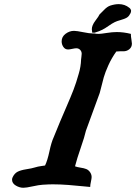

<svg xmlns="http://www.w3.org/2000/svg" viewBox="-20 -890 656 926"><path d="M436.5 -732.4Q436.5 -732.4 424.8 -732.4Q424.8 -732.4 422.9 -749Q422.9 -767.6 439.9 -790Q457 -812.5 460 -820.3Q464.8 -824.2 481 -841.3Q497.1 -858.4 512.7 -863.3Q534.2 -870.1 552.7 -870.1Q582 -870.1 603.5 -852.5Q605.5 -851.6 606.9 -849.6Q608.4 -847.7 609.4 -846.2Q610.4 -844.7 610.8 -843.3Q611.3 -841.8 611.8 -840.3Q612.3 -838.9 612.3 -837.9Q612.3 -835 611.3 -831.5Q610.4 -828.1 609.4 -826.2Q608.4 -824.2 606.4 -821.3Q600.6 -809.6 589.4 -803.7Q578.1 -797.9 560.5 -793Q543 -788.1 533.2 -783.2Q519.5 -776.4 504.4 -765.6Q489.3 -754.9 474.6 -747.1Q460 -739.3 436.5 -732.4ZM92.8 15.6Q74.2 15.6 56.2 4.9Q38.1 -5.9 38.1 -23.4Q38.1 -29.3 41 -35.2Q49.8 -53.7 64.5 -61.5Q79.1 -69.3 106.9 -73.7Q134.8 -78.1 146.5 -82Q155.3 -85 163.1 -86.4Q170.9 -87.9 180.7 -89.4Q190.4 -90.8 197.3 -91.8Q209 -116.2 218.3 -159.7Q227.5 -203.1 238.3 -226.6Q243.2 -238.3 252.9 -262.2Q262.7 -286.1 269.5 -302.7Q281.2 -331.1 301.3 -377Q321.3 -422.9 334.5 -457Q347.7 -491.2 359.4 -533.2Q370.1 -568.4 371.1 -603.5Q371.1 -605.5 372.6 -615.7Q374 -626 374 -630.9Q374 -641.6 366.7 -649.4Q359.4 -657.2 347.7 -657.2Q341.8 -657.2 328.1 -654.3Q314.5 -651.4 308.6 -651.4Q293.9 -651.4 285.6 -663.6Q277.3 -675.8 277.3 -690.4Q277.3 -712.9 296.4 -727.1Q315.4 -741.2 336.9 -741.2Q349.6 -741.2 380.4 -734.9Q411.1 -728.5 428.7 -728.5H435.5Q442.4 -726.6 456.1 -726.6Q466.8 -726.6 494.1 -731Q521.5 -735.4 543 -735.4Q576.2 -735.4 611.3 -726.6V-721.7Q611.3 -713.9 613.8 -699.7Q616.2 -685.5 616.2 -679.7Q616.2 -663.1 604 -652.8Q591.8 -642.6 575.2 -642.6H557.6Q546.9 -642.6 541 -641.6Q518.6 -610.4 502.9 -575.7Q487.3 -541 480.5 -517.1Q473.6 -493.2 460.9 -441.4L394.5 -259.8Q387.7 -229.5 369.6 -177.7Q351.6 -126 341.8 -87.9Q351.6 -84 368.2 -81.5Q384.8 -79.1 396 -74.7Q407.2 -70.3 415 -58.6Q421.9 -47.9 421.9 -36.1Q421.9 -29.3 418.5 -13.7Q415 2 415 11.7Q409.2 11.7 378.9 8.3Q348.6 4.9 309.1 2Q269.5 -1 234.4 -1Q216.8 -1 185.5 1Q168 2 137.2 8.8Q106.4 15.6 92.8 15.6Z"/></svg>

Font: Essays1743
Style: Italic
Weight: 500
Italic angle: -10°
Designer: Based on the typeface in a 1743 English translation of the essays of Montaigne.  PostScript/TrueType font designed by Jo
Version: Version 002.100